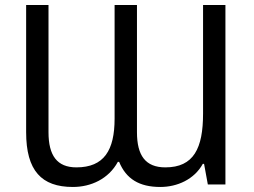

<svg xmlns="http://www.w3.org/2000/svg" viewBox="-20 -734 1009 764"><path d="M270 10C342 10 412 -22 449 -90H454C482 -22 534 10 618 10C685 10 753 -20 787 -82H792L807 0H877V-714H788V-282C788 -144 751 -68 638 -68C559 -68 525 -115 525 -208V-714H436V-262C436 -136 394 -68 284 -68C207 -68 173 -115 173 -208V-714H84V-208C84 -55 145 10 270 10Z"/></svg>

Font: Noto Sans Thai
Style: Regular
Weight: 400
Designer: Monotype Design Team
Foundry: Monotype Imaging Inc.
Version: Version 1.901